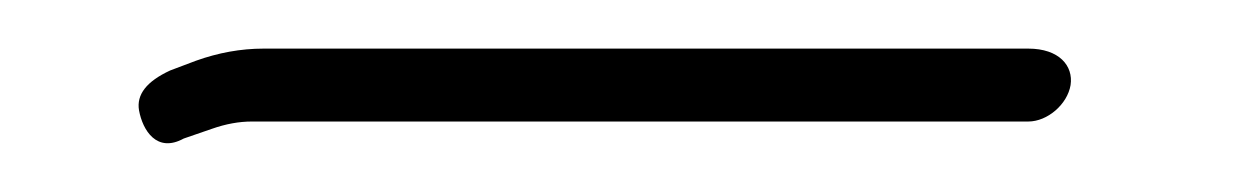

<svg xmlns="http://www.w3.org/2000/svg" viewBox="-20 -28 511 79"><path d="M407.9 -8H88.4C79.1 -8 69.8 -6.3 60.6 -3L50 1C40.3 5.5 36.1 10.9 37.2 17.4C38.7 25.6 44.5 35.1 55.6 29L67.2 25C72.9 23 78.3 22 83.7 22H403.1C411 22 419.2 14.9 420.5 7C421.7 -0.9 415.8 -8 403.1 -8Z"/></svg>

Font: MewTooHand
Style: CondIta
Weight: 400
Designer: Mew Too, Robert Jablonski
Version: Version 0.77